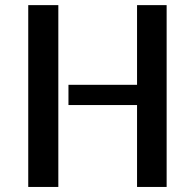

<svg xmlns="http://www.w3.org/2000/svg" viewBox="-20 -740 771 760"><path d="M639.6 -719.7V0H522.5V-324.2H251V-404.3H522.5V-719.7ZM91.8 -719.7H210.9V0H91.8Z"/></svg>

Font: Allerta
Style: Stencil
Weight: 400
Designer: Matt McInerney
Foundry: Matt McInerney
Version: Version 1.0